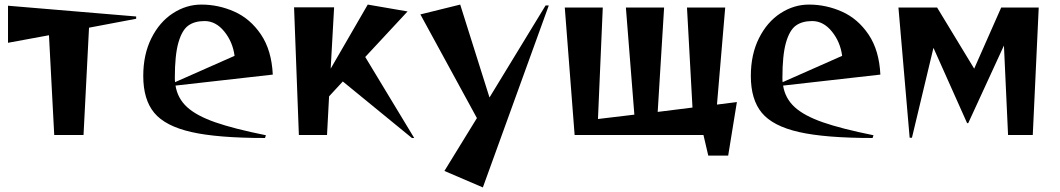

<svg xmlns="http://www.w3.org/2000/svg" viewBox="-20 -590 4630 839"><path d="M194 -436 15 -403V-565L575 -518V-508L369 -469L345 0H217Z M606 -258Q606 -352 641.5 -423Q677 -494 735.5 -532Q794 -570 860 -570Q935 -570 1004.5 -539Q1074 -508 1120.5 -439Q1167 -370 1172 -264L747 -216Q756 -160 797.5 -122Q839 -84 921 -55.5Q1003 -27 1142 1L1138 13Q931 13 816.5 -13Q702 -39 654 -97Q606 -155 606 -258ZM745 -231 1005 -346Q997 -407 960 -452.5Q923 -498 874 -498Q830 -498 802.5 -478Q775 -458 759.5 -403.5Q744 -349 744 -250Q744 -237 745 -231Z M1478 -234 1418 -169 1409 0H1286L1265 -558H1440L1425 -290L1587 -570L1761 -540L1576 -341L1790 13H1780Z M1922 157 2064 -74 1817 -527 1991 -570 2119 -164 2364 -566H2378L2090 229Z M3054 0H2491L2448 -557H2614L2593 -70L2752 -89L2715 -557H2882L2854 -101L3006 -120L2982 -557H3149L3113 -133L3200 -144L3162 90H3075Z M3261 -258Q3261 -352 3296.5 -423Q3332 -494 3390.5 -532Q3449 -570 3515 -570Q3590 -570 3659.5 -539Q3729 -508 3775.5 -439Q3822 -370 3827 -264L3402 -216Q3411 -160 3452.5 -122Q3494 -84 3576 -55.5Q3658 -27 3797 1L3793 13Q3586 13 3471.5 -13Q3357 -39 3309 -97Q3261 -155 3261 -258ZM3400 -231 3660 -346Q3652 -407 3615 -452.5Q3578 -498 3529 -498Q3485 -498 3457.5 -478Q3430 -458 3414.5 -403.5Q3399 -349 3399 -250Q3399 -237 3400 -231Z M3906 -557H4075L4237 -290L4355 -557H4519L4493 0H4385L4367 -391L4211 -52H4206L4059 -381L3965 12H3955Z"/></svg>

Font: Tiejili SC
Style: Regular
Weight: 400
Designer: Buernia
Foundry: Ershou Xiaoxi Press
Version: Version 1.100